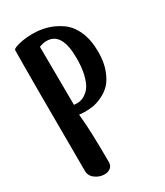

<svg xmlns="http://www.w3.org/2000/svg" viewBox="-173 -827 716 831"><g transform="rotate(-30 184.5 -411.5)"><path d="M31 -729Q31 -734 44 -739.5Q57 -745 80.5 -749Q104 -753 130 -753Q168 -753 201.5 -743.5Q235 -734 267.5 -712Q300 -690 319.5 -647Q339 -604 339 -543Q339 -493 325 -455.5Q311 -418 292 -398Q273 -378 246.5 -365.5Q220 -353 200 -350Q180 -347 159 -347L131 -349Q140 -268 140 -107Q140 -89 128 -79.5Q116 -70 98 -70Q73 -70 52 -85.5Q31 -101 31 -126V-128Q30 -326 30 -504Q30 -677 31 -729ZM244 -551V-568Q244 -696 168 -696Q159 -696 150 -694Q141 -692 136 -690L131 -688L133 -397Q139 -396 148 -396Q162 -396 175 -401Q188 -406 204 -420.5Q220 -435 231 -468.5Q242 -502 244 -551Z"/></g></svg>

Font: KleponIjo
Style: Ijo
Weight: 400
Designer: Aprian Dwi Nur Sembada & Aurellia CItra
Version: Version 001.000